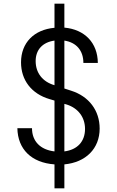

<svg xmlns="http://www.w3.org/2000/svg" viewBox="-20 -890 640 1050"><path d="M278 140H332V9C449 -2 525 -77 525 -187C525 -285 467 -363 369 -394L332 -406V-668C398 -658 436 -613 436 -546H515C514 -656 443 -729 332 -739V-870H278V-738C166 -728 95 -656 95 -549C95 -452 152 -377 251 -348L278 -340V-62C200 -71 155 -118 155 -189H75C77 -74 152 0 278 9ZM175 -556C175 -618 213 -659 278 -668V-424C212 -443 175 -492 175 -556ZM332 -62V-322L346 -318C408 -298 445 -248 445 -185C445 -116 403 -71 332 -62Z"/></svg>

Font: JetBrains Mono Light
Style: Regular
Weight: 336
Monospace: yes
Designer: Philipp Nurullin, Konstantin Bulenkov
Foundry: JetBrains
Version: Version 2.305